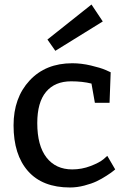

<svg xmlns="http://www.w3.org/2000/svg" viewBox="-20 -820 550 850"><path d="M190 -645 385 -800 435 -725 225 -595ZM400 -365 385 -450Q345 -460 295 -460Q223 -460 184 -413.5Q145 -367 145 -275Q145 -175 186 -122.5Q227 -70 300 -70Q342 -70 381 -85Q420 -100 438 -115L455 -130L490 -70Q486 -67 479.5 -61.5Q473 -56 451.5 -42Q430 -28 408 -17.5Q386 -7 353.5 1.5Q321 10 290 10Q168 10 104 -62.5Q40 -135 40 -265Q40 -387 111 -463.5Q182 -540 300 -540Q340 -540 382.5 -530Q425 -520 448 -510L470 -500L465 -365Z"/></svg>

Font: Bitter
Style: Regular
Weight: 400
Designer: Sol Matas
Foundry: Sol Matas
Version: Version 1.300;PS 001.300;hotconv 1.0.70;makeotf.lib2.5.58329